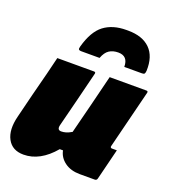

<svg xmlns="http://www.w3.org/2000/svg" viewBox="-158 -932 929 1051"><g transform="rotate(20 306.5 -407.0)"><path d="M94 -550H308Q319 -550 316 -539Q296 -457 275 -374Q254 -291 233 -208Q227 -180 251 -180Q264 -180 278 -184Q292 -188 311 -199Q333 -286 355.5 -374.5Q378 -463 399 -550H613Q624 -550 621 -539Q579 -369 536 -199Q534 -193 537 -190Q539 -187 544 -187H573Q562 -142 550.5 -96.5Q539 -51 528 -6Q525 5 514 5H427Q374 5 339 -20.5Q304 -46 296 -86H277Q196 10 100 10Q34 10 6.5 -41Q-21 -92 0 -175Q18 -249 34.5 -314Q51 -379 70 -452Q76 -477 82 -501Q88 -525 94 -550ZM398 -693Q367 -693 345.5 -679Q324 -665 311 -630H203Q194 -630 190 -634Q186 -638 190 -652Q216 -747 267 -785.5Q318 -824 397 -824H407Q491 -824 535.5 -780Q580 -736 577 -652Q576 -639 572.5 -634.5Q569 -630 558 -630H455Q455 -693 398 -693Z"/></g></svg>

Font: Recursive Mn Lnr St XBk
Style: Italic
Weight: 1000
Italic angle: -15°
Monospace: yes
Version: Version 1.079;hotconv 1.0.112;makeotfexe 2.5.65598; ttfautoh